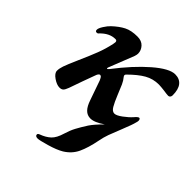

<svg xmlns="http://www.w3.org/2000/svg" viewBox="-195 -554 940 940"><g transform="rotate(45 275.5 -83.5)"><path d="M538 -351Q538 -344 534 -339Q530 -334 524 -334Q515 -334 489 -338Q479 -339 470 -340Q461 -341 453 -341Q413 -341 379.5 -322Q346 -303 305 -262Q301 -258 301 -254Q301 -250 305 -245Q316 -232 324.5 -213.5Q333 -195 346 -162Q361 -125 372.5 -105.5Q384 -86 399 -86Q413 -86 438 -104.5Q463 -123 478 -140Q493 -158 500 -158Q504 -158 506 -154Q508 -150 508 -145Q508 -139 505 -130Q501 -112 480 -60Q462 -16 453 9Q444 34 439 61Q427 122 409 160.5Q391 199 352 223Q325 239 278.5 252.5Q232 266 220 266Q203 266 203 254Q203 248 214 244Q244 233 263.5 215Q283 197 295 156Q304 126 316.5 102.5Q329 79 350 46Q366 22 404 -16Q361 14 333 14Q311 14 295.5 -1.5Q280 -17 269 -50L234 -150Q229 -161 225.5 -166Q222 -171 216 -171Q207 -171 200 -149Q194 -131 178 -89L153 -18Q146 1 139 7.5Q132 14 119 14Q100 14 76 -2.5Q52 -19 52 -36Q52 -52 59 -72Q65 -90 90 -147Q115 -203 130 -242Q145 -281 154 -323L156 -337Q156 -348 145 -348Q104 -348 68 -310Q65 -305 58 -305Q48 -305 48 -315Q47 -325 60 -345.5Q73 -366 85 -377Q115 -405 142.5 -419Q170 -433 213 -433Q242 -433 258 -415.5Q274 -398 274 -376Q274 -368 270 -356L218 -224Q217 -222 217 -219Q217 -216 219 -216Q222 -216 227 -222Q299 -316 366.5 -374.5Q434 -433 474 -433Q505 -433 521.5 -412.5Q538 -392 538 -351Z"/></g></svg>

Font: EB Garamond
Style: Bold Italic
Weight: 700
Italic angle: -17.2°
Designer: Georg Duffner and Octavio Pardo
Foundry: Georg Duffner
Version: Version 1.000